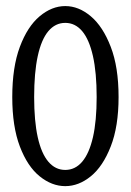

<svg xmlns="http://www.w3.org/2000/svg" viewBox="-20 -618 437 642"><path d="M198.2 4.4Q153.3 4.4 112.5 -28.6Q71.8 -61.5 46.4 -128.2Q21 -194.8 21 -293.5Q21 -393.6 46.4 -461.4Q71.8 -529.3 112.5 -563.5Q153.3 -597.7 198.2 -597.7Q243.2 -597.7 283.7 -563.5Q324.2 -529.3 350.3 -461.4Q376.5 -393.6 376.5 -293.5Q376.5 -195.3 350.3 -128.4Q324.2 -61.5 283.7 -28.6Q243.2 4.4 198.2 4.4ZM198.2 -49.8Q231.4 -49.8 254.9 -77.4Q278.3 -105 290.8 -159.2Q303.2 -213.4 303.2 -293.5Q303.2 -375 290.8 -430.4Q278.3 -485.8 254.9 -513.7Q231.4 -541.5 198.2 -541.5Q165 -541.5 141.6 -513.7Q118.2 -485.8 106.2 -430.4Q94.2 -375 94.2 -293.5Q94.2 -213.4 106.2 -159.2Q118.2 -105 141.6 -77.4Q165 -49.8 198.2 -49.8Z"/></svg>

Font: Scarab Serif
Style: Regular
Weight: 400
Designer: John Roberts
Foundry: Scarab
Version: 1.0